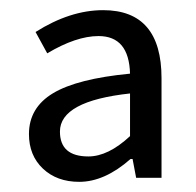

<svg xmlns="http://www.w3.org/2000/svg" viewBox="-20 -610 385 378"><path d="M37 -346Q37 -398 84.5 -426.5Q132 -455 236 -465Q234 -539 174 -539Q130 -539 73 -505L50 -547Q118 -590 183 -590Q298 -590 298 -456V-260H248L241 -297H237Q186 -252 136 -252Q92 -252 64.5 -278Q37 -304 37 -346ZM98 -351Q98 -302 154 -302Q193 -302 236 -342V-426Q98 -411 98 -351Z"/></svg>

Font: RibengUni
Style: Regular
Weight: 400
Designer: (1) Dr. Andrew Glass (Program Manager at Microsoft Corporation)
(2) Bivuti Chakma (Suz Moriz)
(3) Paul D. Hunt (Adobe Co
Foundry: Bivuti Chakma and Jyoti Chakma
Version: Version 1.2020